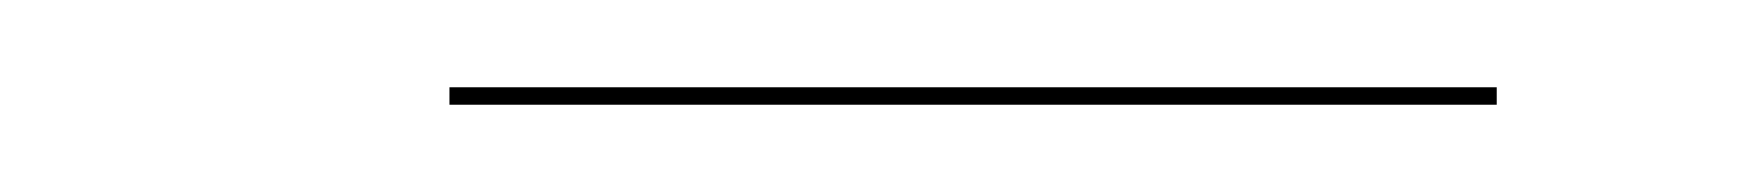

<svg xmlns="http://www.w3.org/2000/svg" viewBox="-20 -297 400 44"><path d="M83 -277V-273H323V-277Z"/></svg>

Font: Bodoni* 48pt Fatface
Style: Italic
Weight: 900
Italic angle: -13°
Version: Version 2.3